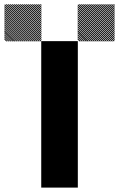

<svg xmlns="http://www.w3.org/2000/svg" viewBox="-21 -854 542 874"><path d="M500.8 -826.7 493.3 -834.2H499.2L500.8 -832.5ZM500.8 -817.5 484.2 -834.2H490L500.8 -823.3ZM500.8 -808.3 475 -834.2H480.8L500.8 -814.2ZM500.8 -799.2 465.8 -834.2H471.7L500.8 -805ZM500.8 -790 456.7 -834.2H462.5L500.8 -795.8ZM500.8 -780.8 447.5 -834.2H453.3L500.8 -786.7ZM500.8 -771.7 438.3 -834.2H444.2L500.8 -777.5ZM500.8 -762.5 429.2 -834.2H435L500.8 -768.3ZM500.8 -753.3 420 -834.2H425.8L500.8 -759.2ZM500.8 -744.2 410.8 -834.2H416.7L500.8 -750ZM500.8 -735 401.7 -834.2H407.5L500.8 -740.8ZM500.8 -725.8 392.5 -834.2H398.3L500.8 -731.7ZM500.8 -716.7 383.3 -834.2H389.2L500.8 -722.5ZM500.8 -707.5 374.2 -834.2H380L500.8 -713.3ZM500.8 -698.3 365 -834.2H370.8L500.8 -704.2ZM500.8 -689.2 355.8 -834.2H361.7L500.8 -695ZM500.8 -680 346.7 -834.2H352.5L500.8 -685.8ZM500.8 -670.8 337.5 -834.2H343.3L500.8 -676.7ZM496.7 -665.8 332.5 -830 334.2 -834.2 500.8 -667.5ZM487.5 -665.8 332.5 -820.8V-826.7L493.3 -665.8ZM478.3 -665.8 332.5 -811.7V-817.5L484.2 -665.8ZM469.2 -665.8 332.5 -802.5V-808.3L475 -665.8ZM460 -665.8 332.5 -793.3V-799.2L465.8 -665.8ZM450.8 -665.8 332.5 -784.2V-790L456.7 -665.8ZM441.7 -665.8 332.5 -775V-780.8L447.5 -665.8ZM432.5 -665.8 332.5 -765.8V-771.7L438.3 -665.8ZM423.3 -665.8 332.5 -756.7V-762.5L429.2 -665.8ZM414.2 -665.8 332.5 -747.5V-753.3L420 -665.8ZM405 -665.8 332.5 -738.3V-744.2L410.8 -665.8ZM395.8 -665.8 332.5 -729.2V-735L401.7 -665.8ZM386.7 -665.8 332.5 -720V-725.8L392.5 -665.8ZM376.7 -665.8 332.5 -710V-716.7L383.3 -665.8ZM368.3 -665.8 332.5 -701.7V-707.5L374.2 -665.8ZM359.2 -665.8 332.5 -692.5V-698.3L365 -665.8ZM350 -665.8 332.5 -683.3V-689.2L355.8 -665.8ZM340.8 -665.8 332.5 -674.2V-680L346.7 -665.8ZM167.5 -826.7 160 -834.2H165.8L167.5 -832.5ZM167.5 -817.5 150.8 -834.2H156.7L167.5 -823.3ZM167.5 -808.3 141.7 -834.2H147.5L167.5 -814.2ZM167.5 -799.2 132.5 -834.2H138.3L167.5 -805ZM167.5 -790 123.3 -834.2H129.2L167.5 -795.8ZM167.5 -780.8 114.2 -834.2H120L167.5 -786.7ZM167.5 -771.7 105 -834.2H110.8L167.5 -777.5ZM167.5 -762.5 95.8 -834.2H101.7L167.5 -768.3ZM167.5 -753.3 86.7 -834.2H92.5L167.5 -759.2ZM167.5 -744.2 77.5 -834.2H83.3L167.5 -750ZM167.5 -735 68.3 -834.2H74.2L167.5 -740.8ZM167.5 -725.8 59.2 -834.2H65L167.5 -731.7ZM167.5 -716.7 50 -834.2H55.8L167.5 -722.5ZM167.5 -707.5 40.8 -834.2H46.7L167.5 -713.3ZM167.5 -698.3 31.7 -834.2H37.5L167.5 -704.2ZM167.5 -689.2 22.5 -834.2H28.3L167.5 -695ZM167.5 -680 13.3 -834.2H19.2L167.5 -685.8ZM167.5 -670.8 4.2 -834.2H10L167.5 -676.7ZM163.3 -665.8 -0.8 -830 0.8 -834.2 167.5 -667.5ZM154.2 -665.8 -0.8 -820.8V-826.7L160 -665.8ZM145 -665.8 -0.8 -811.7V-817.5L150.8 -665.8ZM135.8 -665.8 -0.8 -802.5V-808.3L141.7 -665.8ZM126.7 -665.8 -0.8 -793.3V-799.2L132.5 -665.8ZM117.5 -665.8 -0.8 -784.2V-790L123.3 -665.8ZM108.3 -665.8 -0.8 -775V-780.8L114.2 -665.8ZM99.2 -665.8 -0.8 -765.8V-771.7L105 -665.8ZM90 -665.8 -0.8 -756.7V-762.5L95.8 -665.8ZM80.8 -665.8 -0.8 -747.5V-753.3L86.7 -665.8ZM71.7 -665.8 -0.8 -738.3V-744.2L77.5 -665.8ZM62.5 -665.8 -0.8 -729.2V-735L68.3 -665.8ZM53.3 -665.8 -0.8 -720V-725.8L59.2 -665.8ZM43.3 -665.8 -0.8 -710V-716.7L50 -665.8ZM35 -665.8 -0.8 -701.7V-707.5L40.8 -665.8ZM25.8 -665.8 -0.8 -692.5V-698.3L31.7 -665.8ZM16.7 -665.8 -0.8 -683.3V-689.2L22.5 -665.8ZM7.5 -665.8 -0.8 -674.2V-680L13.3 -665.8ZM166.7 -166.7H333.3V0H166.7ZM166.7 -333.3H333.3V0H166.7ZM166.7 -500H333.3V-166.7H166.7ZM166.7 -666.7H333.3V-333.3H166.7Z"/></svg>

Font: 0xA000-Pixelated
Style: Pixelated
Weight: 400
Version: Version 0.1